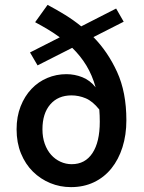

<svg xmlns="http://www.w3.org/2000/svg" viewBox="-20 -755 592 787"><path d="M271 12Q226 12 186 -4.5Q146 -21 115 -51.5Q84 -82 66 -126Q48 -170 48 -225Q48 -277 64.5 -319Q81 -361 109 -390.5Q137 -420 174 -435.5Q211 -451 252 -451Q286 -451 317.5 -438.5Q349 -426 372 -397Q358 -447 334 -486.5Q310 -526 276 -559L134 -487L103 -540L225 -602Q202 -619 177 -634Q152 -649 124 -664L175 -735Q211 -716 246 -694.5Q281 -673 313 -647L456 -720L487 -666L363 -603Q422 -543 460 -460Q498 -377 498 -262Q498 -202 482 -151.5Q466 -101 436.5 -64.5Q407 -28 365 -8Q323 12 271 12ZM274 -82Q329 -82 359 -127.5Q389 -173 389 -256Q389 -269 388.5 -281.5Q388 -294 387 -306Q360 -340 331.5 -352Q303 -364 273 -364Q218 -364 186 -327Q154 -290 154 -225Q154 -192 163.5 -165.5Q173 -139 189.5 -120.5Q206 -102 228 -92Q250 -82 274 -82Z"/></svg>

Font: TypoPRO Source Sans Pro
Style: Regular
Weight: 600
Designer: Paul D. Hunt
Foundry: Adobe Systems Incorporated
Version: Version 2.020;PS 2.000;hotconv 1.0.86;makeotf.lib2.5.63406